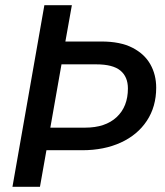

<svg xmlns="http://www.w3.org/2000/svg" viewBox="-20 -720 636 740"><path d="M28 0 151 -700H257L232 -560H371Q444 -560 490.5 -536Q537 -512 559.5 -472Q582 -432 582 -382Q582 -309 546 -254.5Q510 -200 445.5 -170.5Q381 -141 297 -141H159L134 0ZM174 -228H308Q386 -228 429.5 -268.5Q473 -309 473 -379Q473 -424 444 -448Q415 -472 351 -472H217Z"/></svg>

Font: Ultramarine Medium
Style: Italic
Weight: 500
Italic angle: -10°
Designer: Colophon Foundry, Jonny Pinhorn
Foundry: Colophon Foundry
Version: Version 1.200; ttfautohint (v1.8.3)